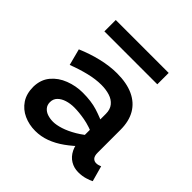

<svg xmlns="http://www.w3.org/2000/svg" viewBox="-181 -811 967 967"><g transform="rotate(45 303.0 -327.0)"><path d="M510 8Q480 8 455 -7Q430 -22 415.5 -51Q401 -80 401 -121V-299Q401 -330 385 -349.5Q369 -369 342 -377.5Q315 -386 282 -386Q241 -386 194 -374.5Q147 -363 98 -344L75 -432Q131 -456 188 -469.5Q245 -483 297 -483Q366 -483 413.5 -461Q461 -439 485.5 -397Q510 -355 510 -294V-131Q510 -108 519 -98Q528 -88 542 -88Q551 -88 558.5 -90.5Q566 -93 571 -95L594 -12Q583 -6 560.5 1Q538 8 510 8ZM210 14Q166 14 128.5 -3Q91 -20 68.5 -53.5Q46 -87 46 -137Q47 -188 75.5 -222.5Q104 -257 149.5 -274.5Q195 -292 244 -292Q304 -292 347.5 -278.5Q391 -265 437 -243V-170Q384 -194 341.5 -201.5Q299 -209 266 -209Q238 -209 214 -201.5Q190 -194 175 -179Q160 -164 160 -141Q160 -121 171.5 -107.5Q183 -94 201.5 -88Q220 -82 241 -82Q264 -82 295.5 -92Q327 -102 363.5 -123.5Q400 -145 437 -179L435 -102Q400 -67 363 -40.5Q326 -14 288 0Q250 14 210 14ZM479 -668V-587H102V-668Z"/></g></svg>

Font: BioRhyme SemiBold
Style: Regular
Weight: 600
Designer: Aoife Mooney
Foundry: Aoife Mooney Type
Version: Version 1.600;gftools[0.9.33]